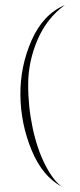

<svg xmlns="http://www.w3.org/2000/svg" viewBox="-20 -860 312 753"><path d="M234 -840Q163 -788 127 -703.5Q91 -619 90.5 -531Q90 -443 108 -358.5Q126 -274 158 -212Q190 -150 224 -127Q147 -167 104 -271Q61 -375 60 -487.5Q59 -600 104 -702Q149 -804 234 -840Z"/></svg>

Font: YamSuf
Style: Regular
Weight: 400
Version: Version 1.1